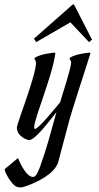

<svg xmlns="http://www.w3.org/2000/svg" viewBox="-129 -607 434 843"><path d="M169 -55C181 -108 255 -328 268 -373L266 -376C266 -376 206 -372 177 -353V-346C177 -346 185 -342 183 -328C179 -298 153 -216 135 -158C117 -136 40 -41 25 -41C22 -41 21 -43 21 -48C21 -87 100 -269 114 -373L112 -376C112 -376 52 -372 23 -353V-346C23 -346 29 -342 29 -331C29 -274 -55 -66 -55 -46C-54 -8 -10 8 -1 8C23 8 77 -61 119 -115C95 -29 75 48 47 125C38 148 29 170 16 170C-18 170 -50 87 -50 87L-109 136C-103 164 -74 203 -60 211C-54 215 -42 216 -36 216C-25 216 109 172 127 103L169 -55ZM190 -587 20 -437 30 -422 180 -509 262 -422 275 -433 196 -587Z"/></svg>

Font: Romanesco
Style: Regular
Weight: 400
Designer: Astigmatic (AOETI)
Foundry: Astigmatic (AOETI)
Version: Version 1.000